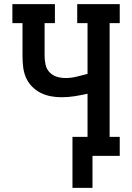

<svg xmlns="http://www.w3.org/2000/svg" viewBox="-20 -755 640 930"><path d="M331 155V-92H404V-301Q373 -294 341.5 -289Q310 -284 278 -284Q251 -284 225 -289Q199 -294 175.5 -306Q152 -318 133.5 -337.5Q115 -357 105 -381Q95 -405 92 -431.5Q89 -458 89 -485V-643H40V-735H246V-643H196V-485Q196 -464 200.5 -442.5Q205 -421 219.5 -405.5Q234 -390 254.5 -383.5Q275 -377 297 -377Q324 -377 350.5 -383.5Q377 -390 404 -397V-643H354V-735H560V-643H511V-92H560V0H428V155Z"/></svg>

Font: Iosevka Curly Slab SmBdEx
Style: Regular
Weight: 600
Width: 7
Monospace: yes
Designer: Belleve Invis
Foundry: Belleve Invis
Version: Version 11.1.0; ttfautohint (v1.8.3)